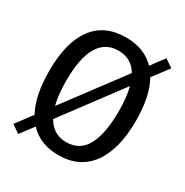

<svg xmlns="http://www.w3.org/2000/svg" viewBox="-162 -811 923 959"><g transform="rotate(30 300.0 -331.0)"><path d="M549.8 -332.5Q549.8 -168 485.1 -79.1Q420.4 9.8 299.3 9.8Q192.9 9.8 130.4 -57.6L73.2 18.6L27.3 -13.2L96.2 -105.5Q49.8 -190.4 49.8 -332.5Q49.8 -497.1 113.3 -583Q176.8 -668.9 300.3 -668.9Q406.2 -668.9 468.8 -603.5L525.4 -679.7L571.3 -647.9L502.9 -556.6Q549.8 -473.6 549.8 -332.5ZM451.7 -332.5Q451.7 -412.6 437 -468.3L187 -133.3Q225.6 -65.9 299.8 -65.9Q379.4 -65.9 415.5 -134.3Q451.7 -202.6 451.7 -332.5ZM147.9 -332.5Q147.9 -251.5 162.6 -194.8L412.6 -528.8Q375 -592.8 300.3 -592.8Q147.9 -592.8 147.9 -332.5Z"/></g></svg>

Font: Courier New
Style: Regular
Weight: 400
Designer: Steve Matteson
Foundry: Ascender Corporation
Version: Version 2.00.3